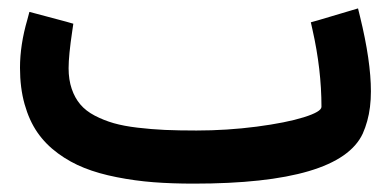

<svg xmlns="http://www.w3.org/2000/svg" viewBox="-20 -439 935 459"><path d="M449.7 -127Q522.5 -127 593.3 -136.2Q664.1 -145.5 706.3 -158.7Q748.5 -171.9 748.5 -183.6Q748.5 -272.9 727.1 -367.7L723.1 -385.7L740.7 -390.6L816.4 -413.1L835.9 -418.9L840.8 -398.9Q866.7 -293 866.7 -220.7Q866.7 -201.2 864.5 -183.3Q862.3 -165.5 857.9 -149.7Q853.5 -133.8 847.2 -119.6Q791.5 0 442.9 0Q390.6 0 346.7 -3.4Q302.7 -6.8 259.3 -15.4Q215.8 -23.9 181.9 -37.4Q147.9 -50.8 118.4 -72.5Q88.9 -94.2 69.3 -122.6Q49.8 -150.9 38.8 -189.9Q27.8 -229 27.8 -276.9Q27.8 -332 45.4 -392.1L50.3 -410.6L68.4 -405.8L138.2 -387.2L155.3 -382.3L152.8 -365.2Q144 -306.6 144 -275.9Q144 -248.5 151.4 -226.8Q158.7 -205.1 171.9 -189.5Q185.1 -173.8 206.5 -162.6Q228 -151.4 252 -144.5Q275.9 -137.7 308.8 -133.8Q341.8 -129.9 374.5 -128.4Q407.2 -127 449.7 -127Z"/></svg>

Font: Samim WOL
Style: Bold-WOL
Weight: 700
Foundry: DejaVu fonts team - Redesigned by Saber Rastikerdar
Version: Version 4.0.5